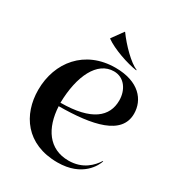

<svg xmlns="http://www.w3.org/2000/svg" viewBox="-187 -908 968 1042"><g transform="rotate(30 297.0 -387.5)"><path d="M327.5 11.5C484.5 11.5 532 -90.5 540.5 -117.5L538 -119C513 -79.5 464.5 -27 374.5 -27C251.5 -27 188.5 -123 181.5 -256.5C392.5 -257.5 556.5 -292.5 556.5 -425C556.5 -510.5 493.5 -591.5 345.5 -591.5C154 -591.5 41 -451.5 41 -278C41 -124 131.5 11.5 327.5 11.5ZM180.5 -277.5C183.5 -446 243 -570.5 348 -570.5C412.5 -570.5 451 -513 451 -447.5C451 -347 375.5 -278 180.5 -277.5ZM292.5 -785.5H290L240 -716V-713.5C290.5 -677 389.5 -643.5 448 -635.5L450 -638C405 -656 335 -726.5 292.5 -785.5Z"/></g></svg>

Font: Beautique Display
Style: Bold
Weight: 700
Designer: Nhat-Quang Ngo
Version: Version 1.100;Glyphs 3.2.3 (3260)